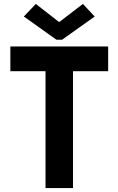

<svg xmlns="http://www.w3.org/2000/svg" viewBox="-20 -956 602 976"><path d="M461.4 -872.1 295.4 -753.9H267.1L101.1 -872.1L162.1 -936L279.3 -844.7H282.2L401.4 -936ZM32.7 -719.7H529.8V-594.2H351.1V0H211.4V-594.2H32.7Z"/></svg>

Font: Reddit Mono
Style: Bold
Weight: 700
Designer: Stephen Hutchings
Foundry: Reddit
Version: Version 1.009